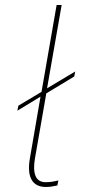

<svg xmlns="http://www.w3.org/2000/svg" viewBox="-20 -740 336 763"><path d="M162 3C179 3 189 1 208 -3L212 -23C191 -18 179 -16 161 -16C120 -16 109 -53 119 -111L164 -369L275 -436L279 -456L167 -389L225 -720H205L145 -375L53 -320L49 -300L141 -356L99 -112C84 -28 115 3 162 3Z"/></svg>

Font: Fixel Display Thin
Style: Italic
Weight: 100
Italic angle: -10°
Designer: AlfaBravo + MacPaw
Foundry: Kyrylo Tkachov, Marchela Mozhyna, Serhii Makarenko, Maria Weinstein, Zakhar Kryvoshyya
Version: Version 1.210;Glyphs 3.2 (3217)